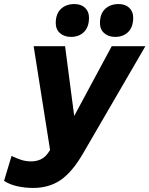

<svg xmlns="http://www.w3.org/2000/svg" viewBox="-108 -728 737 947"><path d="M55 199Q15 199 -23 190.5Q-61 182 -88 164L-51 41Q-29 52 -5 60Q19 68 45 68Q71 68 92 58.5Q113 49 128 28L139 12L58 -500H213L258 -156L443 -500H609L301 30Q248 121 191 160Q134 199 55 199ZM460 -546Q427 -546 406 -564.5Q385 -583 385 -614Q385 -660 410.5 -684Q436 -708 477 -708Q510 -708 529.5 -689.5Q549 -671 549 -641Q549 -595 524.5 -570.5Q500 -546 460 -546ZM242 -546Q209 -546 188 -564.5Q167 -583 167 -614Q167 -660 192.5 -684Q218 -708 259 -708Q292 -708 311.5 -689.5Q331 -671 331 -641Q331 -595 306.5 -570.5Q282 -546 242 -546Z"/></svg>

Font: Prodigy Sans
Style: Bold Italic
Weight: 700
Italic angle: -13°
Designer: Wei Huang
Foundry: Wei Huang
Version: Version 1.003; ttfautohint (v1.8.3)